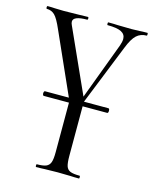

<svg xmlns="http://www.w3.org/2000/svg" viewBox="-106 -456 642 801"><g transform="rotate(15 215.5 -55.5)"><path d="M76 -30Q76 -34 77.5 -37Q79 -40 81 -40H355Q360 -40 360 -30Q360 -20 355 -20H81Q79 -20 77.5 -23Q76 -26 76 -30ZM127 263Q154 263 167 257.5Q180 252 185 238Q190 224 190 194V-57H249V194Q249 224 253.5 238Q258 252 271 257.5Q284 263 312 263Q314 263 314 269Q314 275 312 275Q289 275 275 274L220 273L165 274Q151 275 127 275Q125 275 125 269Q125 263 127 263ZM431 -374Q405 -374 387.5 -358Q370 -342 354 -301L229 11Q228 15 218 15Q208 15 207 11L67 -303Q48 -347 34 -360.5Q20 -374 0 -374Q-3 -374 -3 -380Q-3 -386 0 -386Q20 -386 31 -385L69 -384L134 -385Q149 -386 174 -386Q177 -386 177 -380Q177 -374 174 -374Q114 -374 114 -350Q114 -343 118 -335L246 -51L220 -1L334 -306Q340 -323 340 -335Q340 -355 321.5 -364.5Q303 -374 262 -374Q260 -374 260 -380Q260 -386 262 -386Q289 -386 303 -385L363 -384L398 -385Q408 -386 431 -386Q433 -386 433 -380Q433 -374 431 -374Z"/></g></svg>

Font: Cormorant
Style: Regular
Weight: 400
Designer: Christian Thalmann (Catharsis Fonts)
Foundry: Catharsis Fonts
Version: Version 4.000